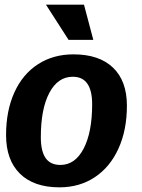

<svg xmlns="http://www.w3.org/2000/svg" viewBox="-20 -793 608 823"><path d="M6 -214Q6 -318 41.5 -396.5Q77 -475 142.5 -517.5Q208 -560 295 -560Q405 -560 464.5 -503Q524 -446 524 -340Q524 -236 488 -156.5Q452 -77 386.5 -33.5Q321 10 235 10Q125 10 65.5 -48.5Q6 -107 6 -214ZM375 -346Q375 -464 292 -464Q228 -464 191.5 -395Q155 -326 155 -205Q155 -145 175.5 -115.5Q196 -86 239 -86Q302 -86 338.5 -156Q375 -226 375 -346ZM177 -773H340L380 -622H274Z"/></svg>

Font: Krub
Style: Bold Italic
Weight: 700
Italic angle: -8°
Designer: Ekaluck Peanpanawate
Foundry: Cadson Demak Co.,Ltd.
Version: Version 1.000; ttfautohint (v1.6)